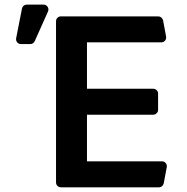

<svg xmlns="http://www.w3.org/2000/svg" viewBox="-20 -797 794 817"><path d="M218.4 -20.6V-706.7Q218.4 -715.2 224.4 -721.2Q230.5 -727.3 239.3 -727.3H653.4Q660.9 -727.3 666.5 -722.5Q672.2 -717.7 674 -710.2L686.8 -641.3Q687.1 -639.9 687.1 -637.4Q687.1 -628.9 681.1 -622.9Q675.1 -616.8 666.5 -616.8H350.1V-419.4H631.7Q640.3 -419.4 646.5 -413.4Q652.7 -407.3 652.7 -398.8V-329.5Q652.7 -321 646.5 -315Q640.3 -308.9 631.7 -308.9H350.1V-110.4H669.4Q677.9 -110.4 683.9 -104.4Q690 -98.4 690 -89.8Q690 -87.4 689.6 -85.9L676.8 -17Q675.1 -9.6 669.4 -4.8Q663.7 0 656.2 0H239.3Q230.5 0 224.4 -6Q218.4 -12.1 218.4 -20.6ZM48.3 -630.3Q48.3 -621.8 54.3 -615.6Q60.4 -609.4 68.9 -609.4H108.7Q114.7 -609.4 119.9 -612.7Q125 -616.1 127.8 -621.8L184.3 -748.2Q186.1 -752.8 186.1 -756.4Q186.1 -764.9 180 -771.1Q174 -777.3 165.1 -777.3H93.8Q86.3 -777.3 80.6 -772.5Q74.9 -767.8 73.5 -760.7L48.7 -634.2Q48.3 -632.8 48.3 -630.3Z"/></svg>

Font: DeltaSans SemiBold
Style: Regular
Weight: 600
Designer: Rasmus Andersson
Foundry: rsms
Version: Version 3.012